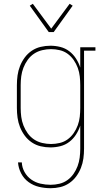

<svg xmlns="http://www.w3.org/2000/svg" viewBox="-20 -769 540 1012"><path d="M247 223Q216 223 186 216Q156 209 131 191Q106 173 91.5 145Q77 117 75 87H95Q96 114 109.5 138Q123 162 145 177.5Q167 193 193.5 199Q220 205 247 205Q270 205 293 199.5Q316 194 335 180.5Q354 167 367.5 147.5Q381 128 389 106.5Q397 85 400 61.5Q403 38 403 15V-107Q395 -82 380.5 -59.5Q366 -37 345 -21Q324 -5 298 1.5Q272 8 246 8Q220 8 194.5 2Q169 -4 147.5 -18.5Q126 -33 110.5 -54Q95 -75 85.5 -99Q76 -123 72.5 -148.5Q69 -174 69 -200V-320Q69 -346 72.5 -371.5Q76 -397 85.5 -421Q95 -445 110.5 -466Q126 -487 147.5 -501.5Q169 -516 194.5 -522Q220 -528 246 -528Q272 -528 298 -521.5Q324 -515 345 -499Q366 -483 380.5 -460.5Q395 -438 403 -413V-520H483V-502H423V15Q423 41 419.5 66.5Q416 92 406.5 116Q397 140 381.5 161Q366 182 344.5 196.5Q323 211 298 217Q273 223 247 223ZM249 -10Q272 -10 295 -15.5Q318 -21 336.5 -34.5Q355 -48 368.5 -67.5Q382 -87 390 -109Q398 -131 400.5 -154Q403 -177 403 -200V-320Q403 -343 400.5 -366Q398 -389 390 -411Q382 -433 368.5 -452.5Q355 -472 336.5 -485.5Q318 -499 295 -504.5Q272 -510 249 -510Q226 -510 202.5 -504.5Q179 -499 159.5 -486Q140 -473 126 -453.5Q112 -434 103.5 -412Q95 -390 92 -367Q89 -344 89 -320V-200Q89 -176 92 -153Q95 -130 103.5 -108Q112 -86 126 -66.5Q140 -47 159.5 -34Q179 -21 202.5 -15.5Q226 -10 249 -10ZM237 -600 137 -739 153 -749 250 -618 347 -749 363 -739 263 -600Z"/></svg>

Font: Iosevka Curly Slab Thin
Style: Regular
Weight: 100
Monospace: yes
Designer: Belleve Invis
Foundry: Belleve Invis
Version: Version 22.1.2; ttfautohint (v1.8.4)